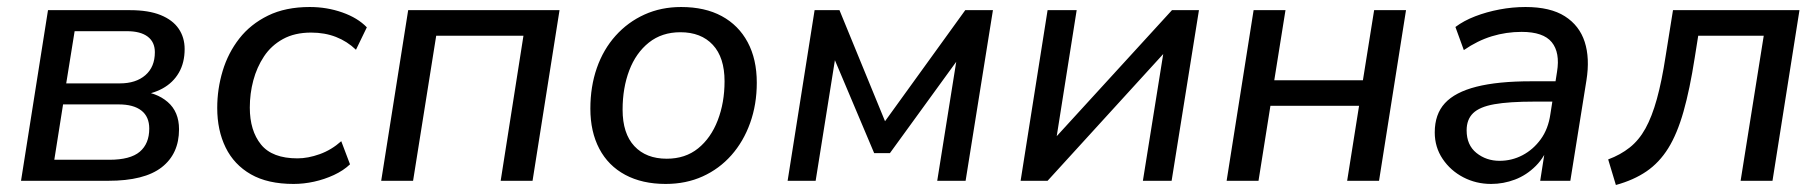

<svg xmlns="http://www.w3.org/2000/svg" viewBox="-20 -516 5196 548"><path d="M40 0 117 -487H351Q404 -487 438.5 -473Q473 -459 490 -434Q507 -409 507 -376Q507 -337 490.5 -308.5Q474 -280 444 -263.5Q414 -247 372 -243L374 -256Q426 -253 458.5 -225Q491 -197 491 -147Q491 -77 441.5 -38.5Q392 0 289 0ZM135 -60H292Q352 -60 379 -83Q406 -106 406 -149Q406 -183 383.5 -200.5Q361 -218 319 -218H160ZM169 -278H322Q368 -278 395 -301.5Q422 -325 422 -367Q422 -396 401.5 -411.5Q381 -427 342 -427H193Z M818 9Q744 9 696 -18.5Q648 -46 624 -95Q600 -144 600 -208Q600 -262 615.5 -313.5Q631 -365 663 -406Q695 -447 745 -471.5Q795 -496 864 -496Q913 -496 957 -480.5Q1001 -465 1027 -438L996 -374Q971 -398 939 -410.5Q907 -423 868 -423Q821 -423 787.5 -404.5Q754 -386 733.5 -355Q713 -324 703 -286.5Q693 -249 693 -209Q693 -143 725 -103.5Q757 -64 829 -64Q859 -64 892.5 -76Q926 -88 954 -113L979 -47Q960 -29 933 -16.5Q906 -4 876.5 2.5Q847 9 818 9Z M1068 0 1145 -487H1577L1500 0H1409L1474 -414H1225L1159 0Z M1880 9Q1813 9 1764.5 -17Q1716 -43 1690.5 -91.5Q1665 -140 1665 -206Q1665 -269 1683.5 -322Q1702 -375 1737 -414Q1772 -453 1819.5 -474.5Q1867 -496 1924 -496Q1992 -496 2040 -470Q2088 -444 2114 -395.5Q2140 -347 2140 -280Q2140 -218 2121 -165Q2102 -112 2067.5 -73Q2033 -34 1985.5 -12.5Q1938 9 1880 9ZM1883 -63Q1936 -63 1972.5 -92.5Q2009 -122 2028.5 -172.5Q2048 -223 2048 -284Q2048 -352 2014.5 -388Q1981 -424 1922 -424Q1869 -424 1832 -394.5Q1795 -365 1776 -315Q1757 -265 1757 -203Q1757 -135 1790.5 -99Q1824 -63 1883 -63Z M2228 0 2305 -487H2376L2506 -170L2735 -487H2814L2736 0H2655L2716 -382H2740L2520 -79H2475L2347 -382H2369L2308 0Z M2893 0 2970 -487H3053L2990 -89H2961L3325 -487H3402L3324 0H3242L3306 -399H3334L2970 0Z M3481 0 3558 -487H3649L3617 -287H3870L3902 -487H3993L3916 0H3825L3859 -214H3606L3572 0Z M4236 9Q4193 9 4156.5 -10Q4120 -29 4097.5 -62.5Q4075 -96 4075 -138Q4075 -190 4104 -221.5Q4133 -253 4194 -268.5Q4255 -284 4350 -284H4431L4422 -226H4360Q4287 -226 4245 -218.5Q4203 -211 4184.5 -193Q4166 -175 4166 -144Q4166 -102 4194 -79.5Q4222 -57 4260 -57Q4295 -57 4325.5 -73Q4356 -89 4377.5 -118.5Q4399 -148 4405 -190L4424 -311Q4433 -366 4409 -395.5Q4385 -425 4323 -425Q4279 -425 4238 -412.5Q4197 -400 4158 -373L4134 -439Q4158 -457 4190.5 -469.5Q4223 -482 4260 -489Q4297 -496 4334 -496Q4405 -496 4446.5 -469.5Q4488 -443 4503 -396.5Q4518 -350 4508 -287L4462 0H4376L4393 -109H4403Q4390 -69 4363.5 -42.5Q4337 -16 4304 -3.5Q4271 9 4236 9Z M4592 12 4570 -61Q4605 -74 4631.5 -95Q4658 -116 4676.5 -149.5Q4695 -183 4709 -233.5Q4723 -284 4734 -356L4755 -487H5116L5039 0H4948L5014 -414H4827L4817 -351Q4803 -261 4785 -197.5Q4767 -134 4741.5 -93Q4716 -52 4679.5 -27Q4643 -2 4592 12Z"/></svg>

Font: Nunito Sans 12pt Medium
Style: Italic
Weight: 500
Italic angle: -9°
Designer: Vernon Adams
Foundry: Vernon Adams
Version: Version 3.101;gftools[0.9.27]